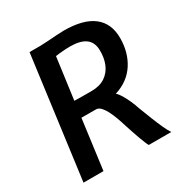

<svg xmlns="http://www.w3.org/2000/svg" viewBox="-174 -890 979 1024"><g transform="rotate(-30 316.0 -377.5)"><path d="M46.5 0 145.5 -747H212Q226 -747 254.8 -749Q283.5 -751 313.2 -753Q343 -755 359.5 -755Q480.5 -755 541 -708Q601.5 -661 601.5 -571Q601.5 -482 558.8 -416.2Q516 -350.5 433 -324.5Q446 -313 458.5 -292Q471 -271 482.2 -245.8Q493.5 -220.5 501.5 -195.5Q517.5 -154 532.8 -115.2Q548 -76.5 562 -46.2Q576 -16 587 0H448.5Q443.5 -8.5 437 -24.2Q430.5 -40 423.2 -60.2Q416 -80.5 408.2 -103.2Q400.5 -126 393 -149Q385 -176 375.2 -203Q365.5 -230 354 -252.8Q342.5 -275.5 329.5 -289.8Q316.5 -304 301.5 -305L210 -305.5L169.5 0ZM327 -401.5Q378 -401.5 411 -423.2Q444 -445 460 -482.5Q476 -520 475 -568Q474.5 -617.5 442.2 -641.2Q410 -665 346.5 -665Q334 -665 316.2 -664Q298.5 -663 282.2 -661.2Q266 -659.5 257 -658L222.5 -402.5Q235.5 -402 261.5 -401.8Q287.5 -401.5 327 -401.5Z"/></g></svg>

Font: Merriweather Sans Medium
Style: Italic
Weight: 500
Italic angle: -7.5°
Designer: Eben Sorkin
Foundry: Eben Sorkin
Version: Version 2.001